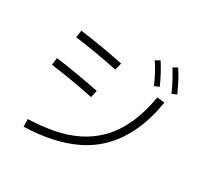

<svg xmlns="http://www.w3.org/2000/svg" viewBox="-181 -1066 1363 1320"><g transform="rotate(30 500.0 -406.0)"><path d="M520 -675 506 -619Q419 -637 334 -651.5Q249 -666 162 -677L170 -734Q257 -723 344.5 -708Q432 -693 520 -675ZM469 -428 456 -372Q369 -390 283.5 -404.5Q198 -419 112 -430L119 -487Q207 -476 294 -461Q381 -446 469 -428ZM156 36 155 -24Q261 -27 356.5 -45.5Q452 -64 532 -103.5Q612 -143 676 -208Q740 -273 784.5 -369Q829 -465 852 -598L912 -591Q888 -448 839 -344Q790 -240 720.5 -168.5Q651 -97 563 -53.5Q475 -10 373 11.5Q271 33 156 36ZM793 -654Q774 -697 753.5 -735.5Q733 -774 709 -810L744 -830Q769 -791 790.5 -750.5Q812 -710 830 -669ZM924 -668Q904 -712 883 -752Q862 -792 839 -828L873 -848Q899 -809 920.5 -767Q942 -725 961 -684Z"/></g></svg>

Font: Murecho Thin Light
Style: Regular
Weight: 300
Version: Version 1.010